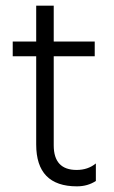

<svg xmlns="http://www.w3.org/2000/svg" viewBox="-20 -654 404 679"><path d="M319 -14Q290 5 252 5Q108 5 108 -143V-455H25V-507H108V-634H170V-507H315V-455H170V-140Q170 -53 251 -53Q291 -53 319 -76Z"/></svg>

Font: Hind Vadodara Light
Style: Regular
Weight: 300
Designer: Hitesh Malaviya
Foundry: Indian Type Foundry
Version: Version 1.000;PS 1.0;hotconv 1.0.86;makeotf.lib2.5.63406; tt